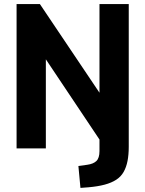

<svg xmlns="http://www.w3.org/2000/svg" viewBox="-20 -725 710 938"><path d="M373 193 363 86 406 80Q436 76 451 61.5Q466 47 466 13V-84L495 0L166 -492H204V0H61V-705H175L505 -214H466V-705H609V-8Q609 31 603 61.5Q597 92 584 115Q571 138 548 153Q525 168 491.5 177Q458 186 412 190Z"/></svg>

Font: Nunito Sans 12pt ExtraLight
Style: Weight 830 Width 84 Optical size 12.0 YTLC 445
Weight: 830
Width: 4
Designer: Vernon Adams
Foundry: Vernon Adams
Version: Version 3.101;gftools[0.9.27]